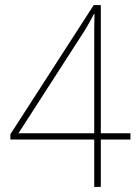

<svg xmlns="http://www.w3.org/2000/svg" viewBox="-20 -738 545 758"><path d="M495 -187V-212H378V-718H350L21 -208V-187H352V0H378V-187ZM352 -558V-212H53L294 -586C319 -623 332 -647 351 -683H353C352 -642 352 -622 352 -558Z"/></svg>

Font: Noto Sans Lao SemiCondensed Thin
Style: Regular
Weight: 100
Width: 4
Designer: Monotype Design Team
Foundry: Monotype Imaging Inc.
Version: Version 2.003